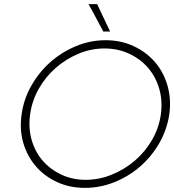

<svg xmlns="http://www.w3.org/2000/svg" viewBox="-20 -903 844 931"><path d="M85 -349Q95 -423 132.5 -488.5Q170 -554 225 -602.5Q280 -651 349 -679.5Q418 -708 492 -708Q566 -708 627.5 -679.5Q689 -651 731 -602.5Q773 -554 792 -488.5Q811 -423 801 -349Q790 -275 753 -210Q716 -145 660.5 -96.5Q605 -48 535.5 -20Q466 8 392 8Q318 8 257 -20Q196 -48 154 -96.5Q112 -145 93 -210Q74 -275 85 -349ZM126 -348Q117 -282 133.5 -224.5Q150 -167 186.5 -124.5Q223 -82 277 -56.5Q331 -31 395 -31Q461 -31 523 -56.5Q585 -82 634.5 -124.5Q684 -167 717.5 -225Q751 -283 760 -349Q769 -415 752 -473Q735 -531 698 -574Q661 -617 606.5 -642.5Q552 -668 486.5 -668Q421 -668 360.5 -642.5Q300 -617 250.5 -574Q201 -531 168 -472.5Q135 -414 126 -348ZM451 -883Q467 -850 482.5 -816.5Q498 -783 514 -750H481Q463 -783 445.5 -816.5Q428 -850 409 -883Z"/></svg>

Font: Josefin Slab
Style: Italic
Weight: 400
Italic angle: -12°
Designer: Santiago Orozco
Foundry: Typemade
Version: Version 2.000